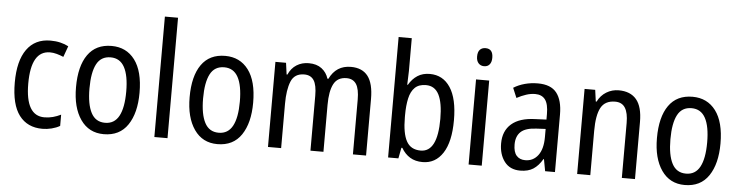

<svg xmlns="http://www.w3.org/2000/svg" viewBox="-47 -978 4639 1207"><g transform="rotate(5 2273.0 -375.0)"><path d="M245 10Q150 10 98.5 -58Q47 -126 47 -265Q47 -402 99 -474.5Q151 -547 248 -547Q282 -547 311 -540Q340 -533 362 -521L337 -452Q316 -461 294 -467Q272 -473 252 -473Q132 -473 132 -266Q132 -63 251 -63Q279 -63 305 -70Q331 -77 355 -89V-18Q333 -5 303.5 2.5Q274 10 245 10Z M834 -269Q834 -141 783 -65.5Q732 10 632 10Q538 10 485.5 -65.5Q433 -141 433 -269Q433 -402 484 -474.5Q535 -547 634 -547Q727 -547 780.5 -476Q834 -405 834 -269ZM518 -269Q518 -169 546 -115.5Q574 -62 634 -62Q693 -62 721.5 -114.5Q750 -167 750 -269Q750 -370 721.5 -422.5Q693 -475 634 -475Q573 -475 545.5 -422.5Q518 -370 518 -269Z M1034 0H951V-760H1034Z M1551 -269Q1551 -141 1500 -65.5Q1449 10 1349 10Q1255 10 1202.5 -65.5Q1150 -141 1150 -269Q1150 -402 1201 -474.5Q1252 -547 1351 -547Q1444 -547 1497.5 -476Q1551 -405 1551 -269ZM1235 -269Q1235 -169 1263 -115.5Q1291 -62 1351 -62Q1410 -62 1438.5 -114.5Q1467 -167 1467 -269Q1467 -370 1438.5 -422.5Q1410 -475 1351 -475Q1290 -475 1262.5 -422.5Q1235 -370 1235 -269Z M2144 -547Q2216 -547 2251.5 -500.5Q2287 -454 2287 -357V0H2204V-345Q2204 -413 2184 -443.5Q2164 -474 2123 -474Q2066 -474 2042 -428.5Q2018 -383 2018 -296V0H1936V-347Q1936 -414 1916.5 -444Q1897 -474 1856 -474Q1794 -474 1772.5 -421Q1751 -368 1751 -280V0H1668V-537H1735L1745 -464H1750Q1768 -505 1801.5 -526Q1835 -547 1878 -547Q1928 -547 1959.5 -523Q1991 -499 2003 -460H2009Q2051 -547 2144 -547Z M2509 -553Q2509 -531 2507.5 -508.5Q2506 -486 2506 -466H2510Q2532 -504 2564.5 -525Q2597 -546 2642 -546Q2725 -546 2771.5 -475.5Q2818 -405 2818 -269Q2818 -133 2771.5 -61.5Q2725 10 2644 10Q2598 10 2565 -10Q2532 -30 2510 -68H2504L2491 0H2426V-760H2509ZM2624 -474Q2579 -474 2554 -449.5Q2529 -425 2519 -380Q2509 -335 2509 -275V-260Q2509 -160 2536 -110.5Q2563 -61 2626 -61Q2732 -61 2732 -270Q2732 -371 2706 -422.5Q2680 -474 2624 -474Z M2977 -738Q3024 -738 3024 -681Q3024 -654 3011.5 -639Q2999 -624 2977 -624Q2955 -624 2941.5 -639Q2928 -654 2928 -681Q2928 -710 2941 -724Q2954 -738 2977 -738ZM3017 -537V0H2934V-537Z M3324 -546Q3406 -546 3442.5 -499.5Q3479 -453 3479 -363V0H3417L3403 -75H3400Q3375 -32 3342.5 -11Q3310 10 3260 10Q3195 10 3160.5 -35.5Q3126 -81 3126 -150Q3126 -229 3177 -273.5Q3228 -318 3327 -321L3397 -324V-359Q3397 -422 3376 -450Q3355 -478 3313 -478Q3285 -478 3256 -468.5Q3227 -459 3197 -443L3171 -505Q3203 -525 3242 -535.5Q3281 -546 3324 -546ZM3340 -262Q3271 -259 3241 -231Q3211 -203 3211 -151Q3211 -103 3231 -80.5Q3251 -58 3286 -58Q3336 -58 3366.5 -98Q3397 -138 3397 -213V-265Z M3834 -547Q3908 -547 3946 -501.5Q3984 -456 3984 -360V0H3901V-347Q3901 -410 3881 -442Q3861 -474 3818 -474Q3754 -474 3728 -426.5Q3702 -379 3702 -279V0H3619V-537H3686L3696 -464H3701Q3721 -504 3756.5 -525.5Q3792 -547 3834 -547Z M4500 -269Q4500 -141 4449 -65.5Q4398 10 4298 10Q4204 10 4151.5 -65.5Q4099 -141 4099 -269Q4099 -402 4150 -474.5Q4201 -547 4300 -547Q4393 -547 4446.5 -476Q4500 -405 4500 -269ZM4184 -269Q4184 -169 4212 -115.5Q4240 -62 4300 -62Q4359 -62 4387.5 -114.5Q4416 -167 4416 -269Q4416 -370 4387.5 -422.5Q4359 -475 4300 -475Q4239 -475 4211.5 -422.5Q4184 -370 4184 -269Z"/></g></svg>

Font: Noto Sans Devanagari Condensed
Style: Regular
Weight: 400
Width: 3
Designer: Jelle Bosma - Monotype Design Team
Foundry: Monotype Imaging Inc.
Version: Version 2.004; ttfautohint (v1.8.4.7-5d5b)